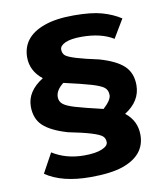

<svg xmlns="http://www.w3.org/2000/svg" viewBox="-87 -784 820 941"><g transform="rotate(-10 322.5 -313.5)"><path d="M59 -307Q59 -383 141 -434Q83 -480 83 -548Q84 -650 196 -690Q254 -711 342.5 -711Q431 -711 483.5 -696Q536 -681 576 -655L521 -563Q460 -601 362 -601Q310 -601 282 -588.5Q254 -576 254 -556.5Q254 -537 267 -526Q291 -506 428 -477Q512 -453 549.5 -417.5Q587 -382 587 -321Q587 -242 508 -192Q564 -148 564 -78Q564 24 448 64Q388 84 288 84Q146 84 65 28L118 -69Q186 -26 276 -26Q332 -26 363.5 -39Q395 -52 395 -71Q395 -90 383 -101Q358 -124 216 -152Q134 -176 96.5 -211Q59 -246 59 -307ZM197 -330Q197 -308 213.5 -294.5Q230 -281 272 -268.5Q314 -256 408 -234Q449 -271 449 -296Q449 -321 432.5 -334Q416 -347 372.5 -360Q329 -373 236 -394Q197 -364 197 -330Z"/></g></svg>

Font: Fix15 Mono
Style: Bold
Weight: 700
Designer: Carrois Corporate & Edenspiekermann AG
Foundry: Carrois Corporate GbR & Edenspiekermann AG
Version: Version 3.206